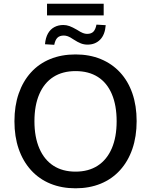

<svg xmlns="http://www.w3.org/2000/svg" viewBox="-20 -1008 815 1037"><path d="M388 9Q313 9 252 -16Q191 -41 147.5 -89Q104 -137 81 -203.5Q58 -270 58 -353Q58 -436 81 -502.5Q104 -569 147 -616.5Q190 -664 251 -689Q312 -714 388 -714Q463 -714 524 -689Q585 -664 628.5 -617Q672 -570 695 -503.5Q718 -437 718 -354Q718 -271 695 -204Q672 -137 628.5 -89Q585 -41 524 -16Q463 9 388 9ZM388 -81Q458 -81 507.5 -113Q557 -145 583.5 -206Q610 -267 610 -353Q610 -439 584 -500Q558 -561 508.5 -592.5Q459 -624 388 -624Q318 -624 268.5 -592.5Q219 -561 192.5 -500Q166 -439 166 -353Q166 -268 192.5 -206.5Q219 -145 268.5 -113Q318 -81 388 -81ZM234 -925V-988H540V-925ZM453 -767Q434 -767 417 -773.5Q400 -780 377 -795Q358 -808 346.5 -812Q335 -816 325 -816Q302 -816 290 -804Q278 -792 273 -766L223 -769Q226 -804 239 -827Q252 -850 273.5 -861.5Q295 -873 322 -873Q339 -873 355.5 -867Q372 -861 396 -847Q416 -834 428 -829.5Q440 -825 450 -825Q473 -825 484.5 -837Q496 -849 501 -875L551 -872Q547 -820 520.5 -793.5Q494 -767 453 -767Z"/></svg>

Font: Nunito Sans 12pt SemiBold
Style: Regular
Weight: 600
Designer: Vernon Adams
Foundry: Vernon Adams
Version: Version 3.101;gftools[0.9.27]